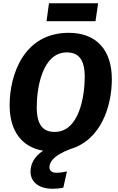

<svg xmlns="http://www.w3.org/2000/svg" viewBox="-20 -911 721 1176"><path d="M581 -891H280L265 -781H565ZM411 2C603 -55 665 -267 665 -426C665 -607 569 -710 401 -710C125 -710 39 -452 39 -267C39 -109 113 -10 244 12C189 49 167 93 167 141C167 205 221 245 299 245C325 245 347 243 368 238L390 139C367 144 347 147 327 147C299 147 283 136 283 114C283 87 299 44 411 2ZM205 -255C205 -369 238 -590 389 -590C461 -590 499 -547 499 -440C499 -324 466 -103 315 -103C244 -103 205 -145 205 -255Z"/></svg>

Font: Fira Sans
Style: Bold Italic
Weight: 700
Italic angle: -8°
Designer: bBox Type GmbH & Carrois Corporate GbR & Edenspiekermann AG
Foundry: bBox Type GmbH & Carrois Corporate GbR & Edenspiekermann AG
Version: Version 4.301;PS 004.301;hotconv 1.0.88;makeotf.lib2.5.64775